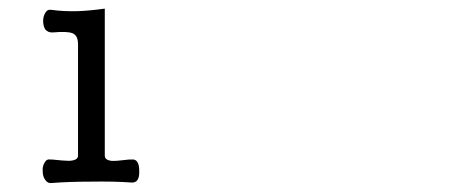

<svg xmlns="http://www.w3.org/2000/svg" viewBox="-20 -844 1040 441"><path d="M159.2 -742.2V-486.3Q159.2 -475.6 138.7 -474.6Q127.9 -474.6 100.6 -477.5H95.7Q86.9 -479.5 82 -469.7Q77.1 -461.9 78.1 -450.2Q78.1 -438.5 84 -430.7Q89.8 -421.9 100.6 -423.8Q139.6 -426.8 188.5 -426.8Q241.2 -427.7 281.2 -424.8Q300.8 -422.9 299.8 -451.2Q299.8 -480.5 281.2 -477.5H275.4Q245.1 -473.6 235.4 -474.6Q220.7 -476.6 220.7 -486.3V-824.2Q185.5 -819.3 159.2 -818.4Q127 -817.4 98.6 -821.3Q88.9 -823.2 84 -814.5Q79.1 -806.6 79.1 -795.9Q79.1 -784.2 84 -776.4Q90.8 -768.6 101.6 -769.5Q134.8 -772.5 146.5 -767.6Q159.2 -762.7 159.2 -742.2Z"/></svg>

Font: GungsuhChe
Style: Regular
Weight: 400
Monospace: yes
Version: Version 2.21